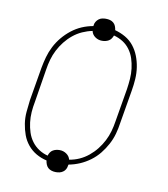

<svg xmlns="http://www.w3.org/2000/svg" viewBox="-73 -634 645 738"><g transform="rotate(10 250.0 -265.0)"><path d="M194 42Q185 42 177 39.5Q169 37 163.5 32Q158 27 155 19.5Q152 12 151 4Q129 -1 110 -12Q91 -23 77 -40Q63 -57 55.5 -77.5Q48 -98 44.5 -120.5Q41 -143 43 -166.5Q45 -190 48 -213L70 -343Q74 -365 80 -386.5Q86 -408 96.5 -428.5Q107 -449 122 -467Q137 -485 155.5 -499.5Q174 -514 195 -523Q216 -532 239 -536Q239 -537 239 -538Q239 -539 239 -539Q240 -547 244 -553.5Q248 -560 254 -564.5Q260 -569 267 -570.5Q274 -572 281 -572Q290 -572 297.5 -570Q305 -568 311 -563Q317 -558 320 -550.5Q323 -543 324 -535Q346 -529 365 -518Q384 -507 397.5 -490Q411 -473 419 -452.5Q427 -432 430.5 -409.5Q434 -387 432.5 -363.5Q431 -340 427 -317L405 -187Q402 -165 396 -143.5Q390 -122 379 -101.5Q368 -81 353.5 -63Q339 -45 320 -31Q301 -17 280 -8Q259 1 237 5Q237 6 236.5 7Q236 8 236 9Q235 17 231.5 23.5Q228 30 221.5 34.5Q215 39 208 40.5Q201 42 194 42ZM236 -14Q256 -17 275 -25.5Q294 -34 310.5 -47.5Q327 -61 340 -77.5Q353 -94 362.5 -112.5Q372 -131 377.5 -150.5Q383 -170 386 -190L408 -320Q411 -340 412.5 -360.5Q414 -381 411.5 -401Q409 -421 403 -439.5Q397 -458 385.5 -473.5Q374 -489 358 -499Q342 -509 323 -514Q321 -508 317 -502Q313 -496 307 -492.5Q301 -489 294.5 -487.5Q288 -486 281 -486Q266 -486 254 -494.5Q242 -503 239 -517Q219 -513 200 -504.5Q181 -496 164.5 -482.5Q148 -469 135 -452.5Q122 -436 112.5 -417.5Q103 -399 97.5 -379.5Q92 -360 89 -340L68 -210Q64 -190 62.5 -169.5Q61 -149 63.5 -129Q66 -109 72 -90.5Q78 -72 89.5 -56.5Q101 -41 117 -30.5Q133 -20 152 -15Q154 -22 158 -28Q162 -34 168 -37.5Q174 -41 180.5 -42.5Q187 -44 194 -44Q209 -44 221 -35.5Q233 -27 236 -14Z"/></g></svg>

Font: Iosevka Slab Thin Oblique
Style: Regular
Weight: 100
Italic angle: -9°
Monospace: yes
Designer: Belleve Invis
Foundry: Belleve Invis
Version: Version 11.1.0; ttfautohint (v1.8.3)